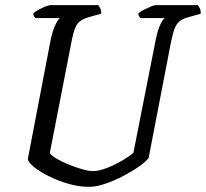

<svg xmlns="http://www.w3.org/2000/svg" viewBox="-20 -724 798 744"><path d="M325 0Q293 0 260 -8Q227 -16 196 -29Q165 -42 141 -56.5Q117 -71 102.5 -85Q88 -99 88 -109L177 -573Q185 -608 195 -628.5Q205 -649 212 -654H117Q115 -656 112 -660.5Q109 -665 109 -672Q116 -679 129 -686Q142 -693 155.5 -698.5Q169 -704 175 -704H361Q364 -700 368.5 -691.5Q373 -683 372 -671L326 -658Q295 -650 281.5 -633.5Q268 -617 259 -572L173 -131Q178 -122 198 -110Q218 -98 245 -87Q272 -76 297.5 -68.5Q323 -61 340 -61Q364 -61 396.5 -74Q429 -87 457 -104Q485 -121 497 -132L584 -573Q592 -610 601.5 -629.5Q611 -649 618 -654H524Q522 -656 519 -660.5Q516 -665 516 -672Q523 -679 537 -686Q551 -693 564 -698.5Q577 -704 582 -704H747Q750 -700 754 -692Q758 -684 758 -671L709 -657Q689 -652 676.5 -642Q664 -632 657 -614Q650 -596 643 -563L556 -112Q546 -98 519 -79Q492 -60 457.5 -42Q423 -24 388 -12Q353 0 325 0Z"/></svg>

Font: Texturina Medium 12pt
Style: Italic
Weight: 400
Italic angle: -11°
Version: Version 1.002